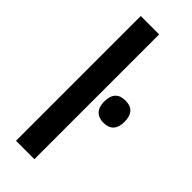

<svg xmlns="http://www.w3.org/2000/svg" viewBox="-249 -794 827 827"><g transform="rotate(45 165.0 -380.0)"><path d="M169 0H57V-760H169ZM268 -456Q300 -456 315 -438.5Q330 -421 330 -388Q330 -355 314.5 -338Q299 -321 268 -321Q239 -321 222.5 -338Q206 -355 206 -388Q206 -422 221.5 -439Q237 -456 268 -456Z"/></g></svg>

Font: Noto Sans Display ExtraCondensed SemiBold
Style: Regular
Weight: 600
Width: 2
Designer: Monotype Design Team
Foundry: Monotype Imaging Inc.
Version: Version 2.003